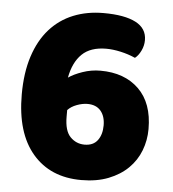

<svg xmlns="http://www.w3.org/2000/svg" viewBox="-48 -668 655 729"><g transform="rotate(5 279.0 -303.5)"><path d="M483 -534Q483 -513 473.5 -493.5Q464 -474 451 -464Q424 -476 394.5 -482.5Q365 -489 340 -489Q280 -489 247.5 -457.5Q215 -426 204 -367Q224 -381 257 -392.5Q290 -404 325 -404Q417 -404 471.5 -351Q526 -298 526 -199Q526 -156 511 -117Q496 -78 466 -48.5Q436 -19 391.5 -1.5Q347 16 288 16Q170 16 102.5 -63Q35 -142 35 -288Q35 -371 55.5 -434Q76 -497 113.5 -539Q151 -581 203 -602Q255 -623 318 -623Q398 -623 440.5 -601Q483 -579 483 -534ZM289 -119Q322 -119 338.5 -141Q355 -163 355 -198Q355 -233 337.5 -253.5Q320 -274 287 -274Q268 -274 246.5 -266Q225 -258 212 -244V-219Q212 -165 234.5 -142Q257 -119 289 -119Z"/></g></svg>

Font: Baloo 2 ExtraBold
Style: Regular
Weight: 800
Designer: Sarang Kulkarni and Ek Type
Foundry: Ek Type
Version: Version 1.640;hotconv 1.0.111;makeotfexe 2.5.65597; ttfautoh